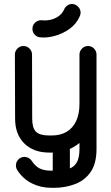

<svg xmlns="http://www.w3.org/2000/svg" viewBox="-20 -743 546 941"><path d="M65 91.5Q58 80 58 68Q58 50.8 70.1 38.4Q82.2 26 100 26Q111.2 26 120.4 31.2Q129.5 36.5 135 44.5Q152 71.2 174 82.4Q196 93.5 232 93.5H244.8Q287 93.5 314.8 85.1Q342.5 76.8 356 53.6Q369.5 30.5 369.5 -13V-475.8Q369.5 -492.2 381.8 -504.9Q394 -517.5 411.5 -517.5Q429 -517.5 441 -504.9Q453 -492.2 453 -475.8V-13Q453 59 423.9 100.4Q394.8 141.8 347 159.6Q299.2 177.5 244.8 177.5H232Q180 177.5 136.6 155.9Q93.2 134.2 65 91.5ZM369.5 -233.8Q369.5 -251.2 381.8 -263.5Q394 -275.8 411.5 -275.8Q429 -275.8 441 -263.5Q453 -251.2 453 -233.8Q453 -165.5 424.9 -111.4Q396.8 -57.2 347 -26.2Q297.2 4.8 233 4.8H221.2Q144.5 4.8 99.2 -39.9Q54 -84.5 54 -161.8L53 -475.8Q53 -492.2 65.2 -504.9Q77.5 -517.5 95 -517.5Q112.5 -517.5 124.8 -504.9Q137 -492.2 137 -475.8L137.8 -161.8Q137.8 -116 156.2 -97.5Q174.8 -79 221.2 -79H233Q276.5 -79 307 -97.2Q337.5 -115.5 353.5 -150.4Q369.5 -185.2 369.5 -233.8ZM322.5 122.5Q322.5 140 310.2 152.2Q298 164.5 280.5 164.5Q263 164.5 250.8 152.2Q238.5 140 238.5 122.5V-35Q238.5 -52.5 250.8 -64.8Q263 -77 280.5 -77Q298 -77 310.2 -64.8Q322.5 -52.5 322.5 -35ZM294.2 -696.5Q299.2 -709.2 310.8 -716.8Q322.2 -724.2 336.5 -723.2Q353.2 -721.5 364.6 -708.4Q376 -695.2 375 -677.8Q374.2 -674.8 373.5 -671.6Q372.8 -668.5 372 -665.5Q355 -625.5 320.5 -601.1Q286 -576.8 246.9 -566.6Q207.8 -556.5 177.8 -560Q160.2 -561 148.9 -574.5Q137.5 -588 139.2 -605.2Q140.2 -622 153.6 -633.4Q167 -644.8 184.5 -643.8Q204.2 -641 226.4 -645.8Q248.5 -650.5 266.9 -663.4Q285.2 -676.2 294.2 -696.5Z"/></svg>

Font: Libertine-Super Thin
Style: Regular
Weight: 100
Designer: Bastien Sozeau
Foundry: NBR — Bastien Sozeau
Version: Version 2.003;gftools[0.9.33]